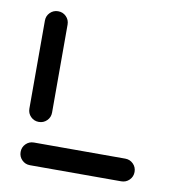

<svg xmlns="http://www.w3.org/2000/svg" viewBox="-65 -577 581 636"><g transform="rotate(10 225.5 -259.5)"><path d="M422.2 -38.1Q422.2 -22.2 411.1 -11.1Q400 0 384.1 0H77Q61.1 0 50 -11.1Q38.9 -22.2 38.9 -38.1Q38.9 -54.1 50 -65.2Q61.1 -76.3 77 -76.3H384.1Q400 -76.3 411.1 -65.2Q422.2 -54.1 422.2 -38.1ZM80.7 -146.3Q64.8 -146.3 53.7 -157.4Q42.6 -168.5 42.6 -184.4V-480.4Q42.6 -496.3 53.7 -507.4Q64.8 -518.5 80.7 -518.5Q96.7 -518.5 107.8 -507.4Q118.9 -496.3 118.9 -480.4V-184.4Q118.9 -168.5 107.8 -157.4Q96.7 -146.3 80.7 -146.3Z"/></g></svg>

Font: 26F Galaxy Sans
Style: Bold
Weight: 700
Designer: C₂₉H₂₅N₃O₅
Version: Version 1.100